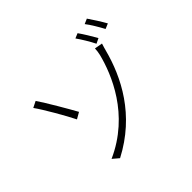

<svg xmlns="http://www.w3.org/2000/svg" viewBox="-194 -1098 1389 1389"><g transform="rotate(-45 500.0 -404.0)"><path d="M258 -2 305 38C597 -114 726 -368 783 -587C786 -596 792 -622 799 -641L738 -652C738 -638 734 -608 730 -593C690 -435 574 -143 258 -2ZM118 -663C162 -602 249 -450 283 -381L332 -409C298 -471 208 -626 166 -687L118 -663ZM727 -819 689 -803C713 -770 750 -709 770 -668L809 -687C788 -725 750 -787 727 -819ZM849 -846 810 -829C836 -796 870 -738 892 -697L932 -714C910 -754 872 -813 849 -846Z"/></g></svg>

Font: Noto Sans T Chinese Light
Style: Regular
Weight: 300
Designer: Ryoko NISHIZUKA (kana & ideographs); Paul D. Hunt (Latin, Greek & Cyrillic); Wenlong ZHANG (bopomofo); Sandoll Communica
Foundry: Adobe Systems Incorporated
Version: Version 1.000;PS 1;hotconv 1.0.78;makeotf.lib2.5.61930